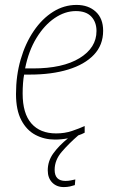

<svg xmlns="http://www.w3.org/2000/svg" viewBox="-20 -557 471 780"><path d="M203 10Q160 10 124 -9Q88 -28 66.5 -69Q45 -110 45 -175Q45 -250 64 -315.5Q83 -381 117 -431Q151 -481 195.5 -509Q240 -537 291 -537Q339 -537 369 -509.5Q399 -482 399 -432Q399 -374 361.5 -334.5Q324 -295 257 -274.5Q190 -254 101 -254H78Q75 -239 73.5 -218.5Q72 -198 72 -177Q72 -96 107.5 -55.5Q143 -15 208 -15Q243 -15 272.5 -25Q302 -35 324 -45V-18Q313 -12 298 -7Q261 25 231.5 59Q202 93 202 133Q202 178 246 178Q257 178 267 176Q277 174 286 172L284 195Q275 198 264 200.5Q253 203 239 203Q210 203 192 184.5Q174 166 174 135Q174 97 197 65.5Q220 34 256 5Q229 10 203 10ZM114 -279Q235 -279 303.5 -321Q372 -363 372 -431Q372 -467 351 -489.5Q330 -512 288 -512Q244 -512 202 -483.5Q160 -455 128 -402.5Q96 -350 82 -279Z"/></svg>

Font: Noto Sans SemiCondensed Thin
Style: Italic
Weight: 100
Width: 4
Italic angle: -12°
Designer: Monotype Design Team
Foundry: Monotype Imaging Inc.
Version: Version 2.013; ttfautohint (v1.8.4.7-5d5b)